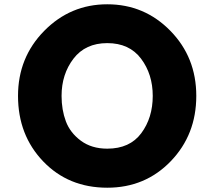

<svg xmlns="http://www.w3.org/2000/svg" viewBox="-20 -860 999 895"><path d="M64 -413Q64 -592 186 -716Q308 -840 480 -840Q653 -840 774 -716.5Q895 -593 895 -413Q895 -232 776 -108.5Q657 15 480 15Q299 15 181.5 -107.5Q64 -230 64 -413ZM267 -413Q267 -348 287 -294.5Q307 -241 357 -204Q407 -167 480 -167Q585 -167 638.5 -239Q692 -311 692 -413Q692 -514 637.5 -586.5Q583 -659 480 -659Q378 -659 322.5 -586.5Q267 -514 267 -413Z"/></svg>

Font: Hussar
Style: BoldWeb
Weight: 700
Foundry: Cannot Into Space Fonts
Version: Version 2.00